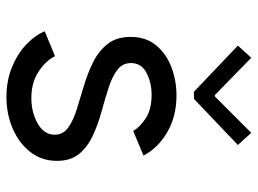

<svg xmlns="http://www.w3.org/2000/svg" viewBox="-123 -677 808 602"><g transform="rotate(90 281.0 -376.0)"><path d="M284.2 7.8Q232.9 7.8 190.7 -9.5Q148.4 -26.9 119.4 -54.4Q90.3 -82 78.1 -112.3L156.2 -144.5Q169.4 -116.2 204.1 -93.3Q238.8 -70.3 287.1 -70.3Q332 -70.3 367.2 -90.1Q402.3 -109.9 402.3 -143.6Q402.3 -169.9 380.1 -185.8Q357.9 -201.7 323 -212.6Q288.1 -223.6 249 -235.1Q210 -246.6 175 -263.9Q140.1 -281.2 117.9 -309.3Q95.7 -337.4 95.7 -381.8Q95.7 -429.7 122.3 -461.7Q148.9 -493.7 190.9 -509.5Q232.9 -525.4 279.3 -525.4Q344.7 -525.4 394.5 -496.3Q444.3 -467.3 467.8 -421.9L390.6 -389.6Q378.4 -411.1 350.6 -429.2Q322.8 -447.3 277.3 -447.3Q238.8 -447.3 208.3 -431.2Q177.7 -415 177.7 -382.8Q177.7 -355.5 200 -339.1Q222.2 -322.8 257.1 -311.8Q292 -300.8 331.1 -290Q370.1 -279.3 405 -263.2Q439.9 -247.1 462.2 -220.5Q484.4 -193.8 484.4 -150.4Q484.4 -103 456.8 -67.4Q429.2 -31.7 383.5 -12Q337.9 7.8 284.2 7.8ZM161.1 -759.8 278.3 -645.5H282.2L396.5 -759.8L434.6 -717.8L290 -580.1H267.6L123 -717.8Z"/></g></svg>

Font: Reddit Mono
Style: Regular
Weight: 400
Monospace: yes
Designer: Stephen Hutchings
Foundry: Reddit
Version: Version 1.014; ttfautohint (v1.8.4.7-5d5b)